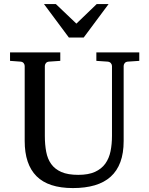

<svg xmlns="http://www.w3.org/2000/svg" viewBox="-20 -936 752 972"><path d="M627 -624Q616.2 -623 611.1 -616.2Q606 -609.4 606 -602.1V-222.2Q606 -160.6 589.4 -115.7Q572.8 -70.8 540.3 -41.5Q507.8 -12.2 459.7 2Q411.6 16.1 349.1 16.1Q225.1 16.1 165 -43.9Q105 -104 105 -222.2V-602.1Q105 -609.4 99.9 -616.2Q94.7 -623 84 -624L30.8 -627.9V-670.9H285.2V-627.9L228 -624Q217.3 -623 212.2 -616.2Q207 -609.4 207 -602.1V-248Q207 -204.1 213.9 -167.7Q220.7 -131.3 239.3 -105.5Q257.8 -79.6 290.8 -65.2Q323.7 -50.8 376 -50.8Q427.7 -50.8 460.9 -65.9Q494.1 -81.1 513.2 -107.7Q532.2 -134.3 539.6 -170.4Q546.9 -206.5 546.9 -248V-602.1Q546.9 -609.4 541.3 -616.2Q535.6 -623 524.9 -624L467.8 -627.9V-670.9H685.1V-627.9ZM403.8 -746.1H328.6L202.6 -915.5H262.7L366.7 -816.4L469.7 -915.5H529.8Z"/></svg>

Font: Charis SIL
Style: Regular
Weight: 400
Foundry: SIL International
Version: Version 4.112